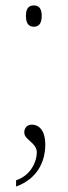

<svg xmlns="http://www.w3.org/2000/svg" viewBox="-20 -530 250 704"><path d="M104 -432C120 -432 133 -441 133 -472C133 -502 120 -510 104 -510C88 -510 75 -502 75 -472C75 -441 88 -432 104 -432ZM39 154C116 126 146 64 146 0C146 -53 122 -73 97 -73C79 -73 69 -61 69 -44C69 -17 115 -7 115 29C115 61 94 113 39 131Z"/></svg>

Font: Noto Serif Tamil SemiCondensed Thin
Style: Regular
Weight: 100
Width: 4
Designer: Indian Type Foundry, Tom Grace, and the Monotype Design Team
Foundry: Monotype Imaging Inc.
Version: Version 2.004